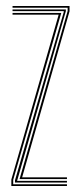

<svg xmlns="http://www.w3.org/2000/svg" viewBox="-20 -620 268 640"><path d="M45.2 -23.2 205.5 -583.5V-594.2H21.8V-600H211.8V-582.5L53.8 -29H203.2V-23.2ZM17.8 0V-21.5L175.5 -571H21.8V-576.8H184.2L24 -20.5V-5.8H203.2V0ZM30 -11.5V-19.2L192.5 -579.8V-582.8H21.8V-588.5H199.5V-583L37 -17.2H203.2V-11.5Z"/></svg>

Font: Big Shoulders Inline Display ExtraLight
Style: Regular
Weight: 250
Version: Version 2.002